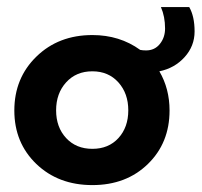

<svg xmlns="http://www.w3.org/2000/svg" viewBox="-20 -524 584 556"><path d="M247.5 12Q149 12 85.2 -49.2Q21.5 -110.5 21.5 -204Q21.5 -298 85.5 -360.2Q149.5 -422.5 247.5 -422.5Q326.5 -422.5 386 -379.5Q393.5 -378 403 -378Q428 -378 443 -396.8Q458 -415.5 458 -441.5Q458 -476 446 -503.5H528Q543.5 -476.5 543.5 -433Q543.5 -390.5 514.5 -358.5Q485.5 -326.5 441.5 -317.5Q471 -267 471 -204Q471 -110 408.2 -49Q345.5 12 247.5 12ZM247.5 -317.5Q200.5 -317.5 171.5 -285.5Q142.5 -253.5 142.5 -204.5Q142.5 -155.5 171.5 -124.2Q200.5 -93 247.5 -93Q294.5 -93 323 -124.2Q351.5 -155.5 351.5 -204.5Q351.5 -253.5 322.8 -285.5Q294 -317.5 247.5 -317.5Z"/></svg>

Font: League Spartan SemiBold
Style: Regular
Weight: 600
Foundry: The League of Moveable Type
Version: Version 2.002